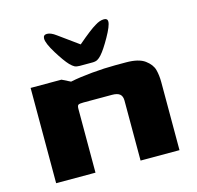

<svg xmlns="http://www.w3.org/2000/svg" viewBox="-99 -769 893 872"><g transform="rotate(-15 347.5 -333.0)"><path d="M60 -448H205L245 -428Q288 -437 347.5 -442.5Q407 -448 458 -448H508Q568 -448 597 -426.5Q626 -405 633 -378.5Q640 -352 640 -320V0H457V-282Q457 -303 445.5 -312.5Q434 -322 409 -322H275Q256 -322 250.5 -318.5Q245 -315 245 -300V0H60ZM195 -666Q213 -666 237 -648L331 -580Q394 -634 419 -648Q442 -663 462 -663Q479 -663 479 -648Q479 -628 451 -578.5Q423 -529 404 -508Q394 -497 385 -492Q376 -487 361 -487H301Q286 -487 277.5 -491.5Q269 -496 257 -508Q237 -529 207 -577.5Q177 -626 177 -648Q177 -666 195 -666Z"/></g></svg>

Font: Gold Bold
Style: Regular
Weight: 400
Designer: jaiki
Version: Version 1.000